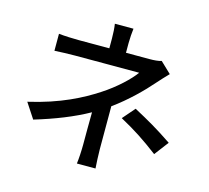

<svg xmlns="http://www.w3.org/2000/svg" viewBox="-118 -947 1237 1136"><g transform="rotate(15 500.0 -379.5)"><path d="M555 -331C643 -394 724 -475 775 -534C793 -555 819 -582 840 -604L774 -667C755 -661 729 -659 703 -659H557V-718C557 -747 560 -785 563 -808H449C453 -785 455 -748 455 -718V-659H269C235 -659 179 -661 145 -665V-561C176 -563 235 -565 271 -565H663C631 -520 559 -451 475 -397C386 -339 260 -272 68 -228L129 -135C252 -172 361 -215 454 -267C453 -203 453 -123 453 -69C453 -32 450 20 446 49H560C558 18 555 -32 555 -69ZM633 -279C723 -230 786 -189 873 -123L939 -210C844 -274 791 -304 698 -354Z"/></g></svg>

Font: Genne Gothic Medium
Style: Regular
Weight: 500
Designer: Ryoko NISHIZUKA (kana & ideographs); Paul D. Hunt (Latin, Greek & Cyrillic); Wenlong ZHANG (bopomofo); Sandoll Communica
Foundry: Adobe Systems Incorporated
Version: Version 1.004;PS 1.004;hotconv 16.6.51;makeotf.lib2.5.65220